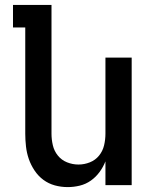

<svg xmlns="http://www.w3.org/2000/svg" viewBox="-20 -755 640 783"><path d="M256 8Q229 8 203.5 1Q178 -6 157 -21.5Q136 -37 121 -59.5Q106 -82 97.5 -106.5Q89 -131 86 -157.5Q83 -184 83 -210V-643H33V-735H190V-210Q190 -186 195.5 -162.5Q201 -139 216 -120.5Q231 -102 253.5 -93Q276 -84 300 -84Q324 -84 346.5 -93Q369 -102 384 -120.5Q399 -139 404.5 -162.5Q410 -186 410 -210V-520H517V0H410V-97Q401 -74 386 -53.5Q371 -33 350.5 -18.5Q330 -4 305.5 2Q281 8 256 8Z"/></svg>

Font: Iosevka Semibold Extended
Style: Regular
Weight: 600
Width: 7
Monospace: yes
Designer: Belleve Invis
Foundry: Belleve Invis
Version: Version 32.5.0; ttfautohint (v1.8.4)